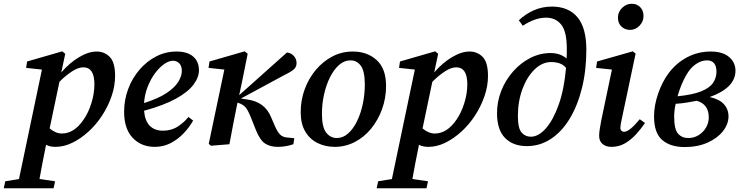

<svg xmlns="http://www.w3.org/2000/svg" viewBox="-76 -767 3931 1021"><path d="M-56 234 -48 197 25 185 147 -397 63 -406 68 -440 255 -494 271 -481 250 -382Q294 -433 344.5 -463Q395 -493 438 -493Q479 -493 507.5 -464.5Q536 -436 536 -363Q536 -310 517.5 -256Q499 -202 467.5 -153.5Q436 -105 395 -67.5Q354 -30 309 -8Q264 14 219 14Q206 14 193 11.5Q180 9 169 3Q157 60 149 103.5Q141 147 134 185L217 197L209 234ZM367 -409Q341 -409 308 -388Q275 -367 240 -332L188 -84Q220 -57 253 -57Q318 -57 368 -130Q394 -167 410 -218.5Q426 -270 426 -318Q426 -365 411 -387Q396 -409 367 -409Z M844 -444Q822 -444 796.5 -426Q771 -408 748 -377Q725 -346 709 -305Q693 -264 690 -219Q766 -243 809.5 -272Q853 -301 872 -332Q891 -363 891 -390Q891 -416 877.5 -430Q864 -444 844 -444ZM747 14Q675 14 629.5 -34Q584 -82 584 -173Q584 -236 605.5 -293.5Q627 -351 665.5 -396Q704 -441 754.5 -467Q805 -493 863 -493Q920 -493 951 -466.5Q982 -440 982 -393Q982 -356 953 -317Q924 -278 860 -242.5Q796 -207 690 -178Q695 -123 721 -97.5Q747 -72 790 -72Q836 -72 870 -94.5Q904 -117 926 -145L951 -126Q931 -90 900.5 -58Q870 -26 831.5 -6Q793 14 747 14Z M1034 -2 1117 -397 1033 -406 1038 -440 1225 -494 1241 -481 1216 -356 1196 -261 1450 -488Q1473 -485 1487 -469Q1501 -453 1501 -431Q1501 -409 1483.5 -395.5Q1466 -382 1429 -364L1205 -243L1239 -238Q1332 -225 1365 -145L1388 -92Q1401 -63 1414.5 -50.5Q1428 -38 1449 -36L1489 -32L1484 0Q1443 14 1401 14Q1361 14 1334 -3.5Q1307 -21 1285 -75L1258 -143Q1242 -183 1228.5 -197.5Q1215 -212 1191 -220L1187 -221L1185 -212Q1174 -159 1164 -106.5Q1154 -54 1144 0L1046 8Z M1704 14Q1654 14 1612.5 -6.5Q1571 -27 1547 -68Q1523 -109 1523 -170Q1523 -235 1544.5 -293Q1566 -351 1604 -396Q1642 -441 1692 -467Q1742 -493 1800 -493Q1877 -493 1927 -447.5Q1977 -402 1977 -310Q1977 -246 1956 -187.5Q1935 -129 1898 -83.5Q1861 -38 1811 -12Q1761 14 1704 14ZM1715 -33Q1748 -33 1775.5 -57.5Q1803 -82 1823 -123.5Q1843 -165 1853.5 -215.5Q1864 -266 1864 -317Q1864 -388 1843 -417Q1822 -446 1788 -446Q1755 -446 1727.5 -422Q1700 -398 1679.5 -357.5Q1659 -317 1647.5 -266Q1636 -215 1636 -162Q1636 -91 1658.5 -62Q1681 -33 1715 -33Z M1927 234 1935 197 2008 185 2130 -397 2046 -406 2051 -440 2238 -494 2254 -481 2233 -382Q2277 -433 2327.5 -463Q2378 -493 2421 -493Q2462 -493 2490.5 -464.5Q2519 -436 2519 -363Q2519 -310 2500.5 -256Q2482 -202 2450.5 -153.5Q2419 -105 2378 -67.5Q2337 -30 2292 -8Q2247 14 2202 14Q2189 14 2176 11.5Q2163 9 2152 3Q2140 60 2132 103.5Q2124 147 2117 185L2200 197L2192 234ZM2350 -409Q2324 -409 2291 -388Q2258 -367 2223 -332L2171 -84Q2203 -57 2236 -57Q2301 -57 2351 -130Q2377 -167 2393 -218.5Q2409 -270 2409 -318Q2409 -365 2394 -387Q2379 -409 2350 -409Z M2678 -150Q2678 -85 2697.5 -62.5Q2717 -40 2747 -40Q2787 -40 2826 -83.5Q2865 -127 2894.5 -209Q2924 -291 2934 -406Q2920 -423 2900 -430Q2880 -437 2855 -437Q2807 -437 2766.5 -397.5Q2726 -358 2702 -293Q2678 -228 2678 -150ZM2726 10Q2652 10 2609.5 -33.5Q2567 -77 2567 -165Q2567 -227 2589.5 -284Q2612 -341 2652 -386.5Q2692 -432 2743.5 -458.5Q2795 -485 2853 -485Q2876 -485 2897.5 -478Q2919 -471 2937 -456Q2938 -470 2938 -483.5Q2938 -497 2938 -510Q2938 -599 2908.5 -636Q2879 -673 2828 -673Q2797 -673 2766.5 -662Q2736 -651 2704 -630L2683 -659Q2716 -691 2761 -711.5Q2806 -732 2859 -732Q2947 -732 2994.5 -675.5Q3042 -619 3042 -503Q3042 -392 3018.5 -298Q2995 -204 2953 -135Q2911 -66 2853 -28Q2795 10 2726 10Z M3110 -45Q3110 -60 3113.5 -82Q3117 -104 3122 -130L3178 -397L3094 -406L3099 -440L3289 -494L3304 -482L3231 -137Q3223 -103 3223 -87Q3223 -77 3229 -71.5Q3235 -66 3242 -66Q3271 -66 3326 -133L3354 -113Q3333 -82 3306 -52.5Q3279 -23 3247 -4.5Q3215 14 3175 14Q3147 14 3128.5 -1Q3110 -16 3110 -45ZM3274 -608Q3248 -608 3229 -625.5Q3210 -643 3210 -673Q3210 -704 3232.5 -725.5Q3255 -747 3283 -747Q3311 -747 3328.5 -729Q3346 -711 3346 -682Q3346 -652 3324.5 -630Q3303 -608 3274 -608Z M3573 -367Q3560 -345 3548 -316Q3536 -287 3527 -255Q3607 -263 3652 -281Q3697 -299 3715.5 -326Q3734 -353 3734 -385Q3734 -417 3720.5 -431.5Q3707 -446 3684 -446Q3653 -446 3623.5 -425.5Q3594 -405 3573 -367ZM3565 15Q3489 15 3445.5 -22.5Q3402 -60 3402 -148Q3402 -206 3423.5 -268.5Q3445 -331 3479 -377Q3520 -432 3578 -462.5Q3636 -493 3703 -493Q3767 -493 3801 -464Q3835 -435 3835 -391Q3835 -300 3698 -251Q3749 -240 3773.5 -213Q3798 -186 3798 -148Q3798 -107 3768.5 -69.5Q3739 -32 3686.5 -8.5Q3634 15 3565 15ZM3509 -147Q3509 -80 3529.5 -56.5Q3550 -33 3584 -33Q3614 -33 3638.5 -48Q3663 -63 3678 -88Q3693 -113 3693 -143Q3693 -213 3629 -231Q3604 -226 3576 -221.5Q3548 -217 3517 -215Q3513 -197 3511 -180Q3509 -163 3509 -147Z"/></svg>

Font: Source Serif Pro SemiBold
Style: Italic
Weight: 600
Italic angle: -12°
Designer: Frank Grießhammer
Foundry: Adobe Systems Incorporated
Version: Version 3.001;hotconv 1.0.111;makeotfexe 2.5.65597